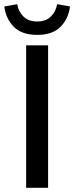

<svg xmlns="http://www.w3.org/2000/svg" viewBox="-35 -890 352 910"><path d="M88.9 0V-675.3H192.9V0ZM141.1 -724.6Q68.4 -724.6 30.5 -762.9Q-7.3 -801.3 -14.6 -859.4L46.4 -870.1Q52.7 -834.5 76.4 -811.3Q100.1 -788.1 141.1 -788.1Q182.1 -788.1 205.8 -811.3Q229.5 -834.5 235.8 -870.1L296.9 -859.4Q289.6 -801.3 251.7 -762.9Q213.9 -724.6 141.1 -724.6Z"/></svg>

Font: Akatab SemiBold
Style: Regular
Weight: 600
Designer: SIL Global
Foundry: SIL Global
Version: Version 4.100